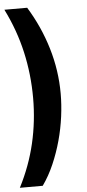

<svg xmlns="http://www.w3.org/2000/svg" viewBox="-61 -765 445 980"><g transform="rotate(-5 161.5 -275.0)"><path d="M0 181.2Q54.7 74.7 81.1 -38.3Q107.4 -151.4 107.4 -270Q107.4 -391.1 81.3 -506.3Q55.2 -621.6 0.5 -731H117.2Q180.7 -627.9 215.1 -513.2Q249.5 -398.4 249.5 -279.8Q249.5 -223.6 241.5 -162.4Q233.4 -101.1 216.8 -40.5Q200.2 20 175.5 76.9Q150.9 133.8 117.2 181.2Z"/></g></svg>

Font: XB Khoramshahr
Style: Bold Italic
Weight: 700
Italic angle: -12°
Designer: Behnam
Foundry: Irmug
Version: Version 8.005 2009